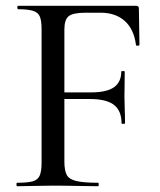

<svg xmlns="http://www.w3.org/2000/svg" viewBox="-20 -645 553 665"><path d="M39 0Q37 0 37 -6Q37 -12 39 -12Q76 -12 93.5 -17Q111 -22 117.5 -37Q124 -52 124 -81V-544Q124 -573 118 -587.5Q112 -602 94.5 -607.5Q77 -613 43 -613Q40 -613 40 -619Q40 -625 43 -625H451Q461 -625 461 -616L463 -490Q463 -487 457.5 -486.5Q452 -486 451 -489Q444 -544 412 -572.5Q380 -601 328 -601H277Q233 -601 218 -589Q203 -577 203 -543V-85Q203 -55 211 -39.5Q219 -24 244.5 -18Q270 -12 320 -12Q322 -12 322 -6Q322 0 320 0Q287 0 248.5 -1Q210 -2 162 -2Q128 -2 96 -1Q64 0 39 0ZM401 -218Q401 -261 375 -281.5Q349 -302 292 -302H165V-325H295Q350 -325 375 -343Q400 -361 400 -397Q400 -399 406 -399Q412 -399 412 -397Q412 -366 411.5 -349Q411 -332 411 -313Q411 -290 412 -267Q413 -244 413 -218Q413 -216 407 -216Q401 -216 401 -218Z"/></svg>

Font: Cormorant Medium
Style: Regular
Weight: 500
Designer: Christian Thalmann (Catharsis Fonts)
Foundry: Catharsis Fonts
Version: Version 4.000